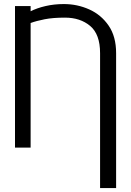

<svg xmlns="http://www.w3.org/2000/svg" viewBox="-20 -742 657 965"><path d="M563.6 203.1H483V-474.8Q483 -570 433.1 -611.7Q383.2 -653.4 306.8 -653.4Q246.1 -653.4 204.5 -645.2Q163 -637.1 133.9 -626.4V0H55.4V-711.6H133.9V-685.4Q165.1 -701.3 208.6 -711.5Q252.1 -721.6 301.1 -721.6Q368.3 -721.6 428.3 -694.8Q488.3 -668 525.9 -613.3Q563.6 -558.6 563.6 -474.8Z"/></svg>

Font: Inter UI Light
Style: Regular
Weight: 300
Designer: Rasmus Andersson
Foundry: rsms
Version: 3.2;8d6f07862